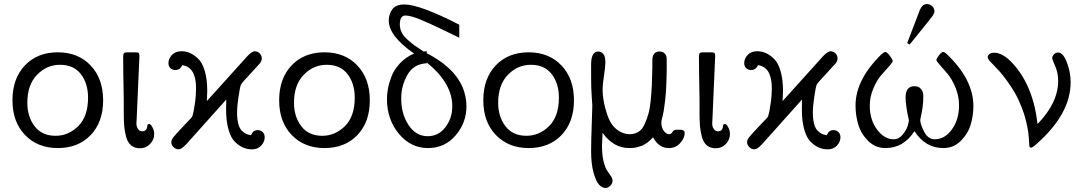

<svg xmlns="http://www.w3.org/2000/svg" viewBox="-20 -720 5303 940"><path d="M41 -229Q41 -335.9 102.1 -399.9Q163.1 -463.9 262.9 -463.9Q362.8 -463.9 423.8 -399.4Q484.9 -335 484.9 -229Q484.9 -122.1 423.8 -58.6Q362.8 4.9 263.2 4.9Q164.1 4.9 102.5 -59.1Q41 -123 41 -229ZM113.8 -216.8Q113.8 -148.9 149.4 -102.1Q185.1 -55.2 252 -55.2Q314.9 -55.2 363 -102.5Q411.1 -149.9 411.1 -242.2Q411.1 -311 376 -356.9Q340.8 -402.8 273.9 -402.8Q209 -402.8 161.4 -353.8Q113.8 -304.7 113.8 -216.8Z M583 -442.9Q583 -455.1 586.9 -459.5Q590.8 -463.9 603 -463.9H641.6Q655.8 -463.9 659.2 -460Q662.6 -456.1 662.6 -443.8L648.9 -132.8Q648.9 -129.9 648.4 -125Q647.9 -120.1 647.9 -117.2Q647.9 -101.1 653.8 -91.6Q659.7 -82 665.8 -79.6Q671.9 -77.1 676.8 -77.1Q694.8 -77.1 699.7 -94.2Q700.7 -97.2 701.2 -103.5Q701.7 -109.9 703.9 -111.3Q706.1 -112.8 710.9 -112.8Q717.8 -112.8 726.3 -96.9Q734.9 -81.1 734.9 -64Q734.9 -36.1 714.8 -15.1Q694.8 5.9 665 5.9Q639.2 5.9 622.1 -8.1Q605 -22 597.4 -50.5Q589.8 -79.1 587.9 -105Q585.9 -130.9 585.9 -171.9V-232.9Q583 -382.8 583 -442.9Z M804.7 -411.1Q804.7 -433.1 821.8 -451.2Q838.9 -469.2 867.7 -469.2Q889.6 -469.2 909.7 -460.7Q929.7 -452.1 950.2 -432.6Q970.7 -413.1 982.7 -372.1Q994.6 -331.1 994.6 -273.9Q994.6 -265.1 992.7 -225.1L1189 -442.9Q1212.9 -468.8 1226.8 -469Q1240.7 -469.2 1251.2 -458.7Q1261.7 -448.2 1261.7 -434.1Q1261.7 -420.9 1251.7 -408.9Q1241.7 -397 1174.8 -325.2Q1161.6 -311 1158.2 -302Q1154.8 -293 1147.9 -247.1Q1141.1 -205.1 1140.6 -169.9Q1140.6 -136.7 1146.7 -113.8Q1152.8 -90.8 1164.3 -79.8Q1175.8 -68.8 1185.3 -64.5Q1194.8 -60.1 1209 -58.1Q1218.8 -83 1241.7 -83Q1255.9 -83 1265.9 -73.5Q1275.9 -64 1275.9 -47.9Q1275.9 -25.9 1258.8 -7.3Q1241.7 11.2 1213.9 11.2Q1191.9 11.2 1171.9 3.2Q1151.9 -4.9 1131.3 -24.4Q1110.8 -43.9 1098.9 -85Q1086.9 -126 1086.9 -185.1Q1086.9 -201.2 1087.4 -213.1Q1087.9 -225.1 1087.9 -232.9L893.1 -15.1Q869.1 10.7 855 11Q840.8 11.2 829.8 0.7Q818.8 -9.8 818.8 -23.9Q818.8 -35.2 828.4 -47.6Q837.9 -60.1 875 -99.1Q895 -120.1 906.7 -132.8Q907.7 -133.8 910.9 -137Q914.1 -140.1 914.6 -141.1Q915 -142.1 917.5 -144.5Q919.9 -147 920.4 -148.4Q920.9 -149.9 922.4 -153.6Q923.8 -157.2 924.3 -160.2Q924.8 -163.1 926.3 -168Q927.7 -172.9 928.7 -179Q929.7 -185.1 930.7 -192.6Q931.6 -200.2 933.6 -210Q939.5 -246.1 939.9 -287.1Q939.9 -392.1 872.1 -400.9L869.6 -396Q866.7 -392.1 863.8 -387.9Q860.8 -383.8 853.8 -380.4Q846.7 -377 838.9 -377Q824.7 -377 814.7 -386Q804.7 -395 804.7 -411.1Z M1346.7 -229Q1346.7 -335.9 1407.7 -399.9Q1468.8 -463.9 1568.6 -463.9Q1668.5 -463.9 1729.5 -399.4Q1790.5 -335 1790.5 -229Q1790.5 -122.1 1729.5 -58.6Q1668.5 4.9 1568.8 4.9Q1469.7 4.9 1408.2 -59.1Q1346.7 -123 1346.7 -229ZM1419.4 -216.8Q1419.4 -148.9 1455.1 -102.1Q1490.7 -55.2 1557.6 -55.2Q1620.6 -55.2 1668.7 -102.5Q1716.8 -149.9 1716.8 -242.2Q1716.8 -311 1681.6 -356.9Q1646.5 -402.8 1579.6 -402.8Q1514.6 -402.8 1467 -353.8Q1419.4 -304.7 1419.4 -216.8Z M1874.5 -234.9Q1874.5 -259.8 1879.4 -286.4Q1884.3 -313 1897 -346.4Q1909.7 -379.9 1938 -409.9Q1966.3 -439.9 2007.3 -458Q1883.3 -543 1883.3 -620.1Q1883.3 -650.9 1900.9 -674.6Q1918.5 -698.2 1959.5 -698.2Q2034.7 -698.2 2228.5 -599.1V-535.2Q2222.7 -538.1 2149.7 -573.5Q2076.7 -608.9 2032.5 -626.5Q1988.3 -644 1965.3 -644Q1937.5 -644 1937.5 -600.1Q1937.5 -580.1 1946.5 -561.5Q1955.6 -543 1976.1 -524.9Q1996.6 -506.8 2010.5 -496.8Q2024.4 -486.8 2053.7 -467.8L2069.3 -469.2V-459L2081.5 -453.1Q2092.8 -447.3 2100.1 -442.6Q2107.4 -438 2123 -428Q2138.7 -418 2149.7 -409.4Q2160.6 -400.9 2176 -387Q2191.4 -373 2202.9 -359.6Q2214.4 -346.2 2226.3 -327.6Q2238.3 -309.1 2245.8 -290.5Q2253.4 -272 2258.5 -248.5Q2263.7 -225.1 2263.7 -201.2Q2263.7 -118.2 2210.2 -56.6Q2156.7 4.9 2075.7 4.9Q1990.7 4.9 1932.6 -65.4Q1874.5 -135.7 1874.5 -234.9ZM1944.3 -237.8Q1944.3 -161.6 1980.5 -107.4Q2016.6 -53.2 2073.7 -53.2Q2127 -53.2 2160.6 -97.2Q2194.3 -141.1 2194.3 -200.2Q2194.3 -313 2069.3 -414.1V-410.2Q2005.4 -407.2 1974.9 -354Q1944.3 -300.8 1944.3 -237.8Z M2346.2 -229Q2346.2 -335.9 2407.2 -399.9Q2468.3 -463.9 2568.1 -463.9Q2668 -463.9 2729 -399.4Q2790 -335 2790 -229Q2790 -122.1 2729 -58.6Q2668 4.9 2568.4 4.9Q2469.2 4.9 2407.7 -59.1Q2346.2 -123 2346.2 -229ZM2418.9 -216.8Q2418.9 -148.9 2454.6 -102.1Q2490.2 -55.2 2557.1 -55.2Q2620.1 -55.2 2668.2 -102.5Q2716.3 -149.9 2716.3 -242.2Q2716.3 -311 2681.2 -356.9Q2646 -402.8 2579.1 -402.8Q2514.2 -402.8 2466.6 -353.8Q2418.9 -304.7 2418.9 -216.8Z M2874 21Q2874 -29.8 2877 -108.9Q2879.9 -188 2879.9 -205.1Q2879.9 -210 2877 -247.6Q2874 -285.2 2874 -340.8V-405.8Q2874 -467.8 2910.2 -467.8Q2923.3 -467.8 2933.6 -455.8Q2943.8 -443.8 2943.8 -416Q2943.8 -392.1 2937 -349.1Q2930.2 -306.2 2930.2 -283.2Q2930.2 -240.2 2943.1 -191.2Q2956.1 -142.1 2971.2 -118.2Q2986.3 -93.3 3011.2 -78.1Q3036.1 -63 3063 -63Q3086.9 -63 3105.5 -74.5Q3124 -85.9 3135.5 -111.1Q3147 -136.2 3154.5 -162.6Q3162.1 -189 3166 -231Q3169.9 -272.9 3171.4 -305.9Q3172.9 -338.9 3173.8 -389.2V-423.8Q3173.8 -467.8 3209 -467.8Q3233.9 -467.8 3242.2 -444.8Q3244.1 -439.9 3244.1 -418.9V-381.8Q3243.2 -287.6 3236.6 -230.2Q3230 -172.9 3223.9 -150.9Q3217.8 -128.9 3217.8 -121.1Q3217.8 -95.2 3230 -79.1Q3242.2 -63 3255.9 -63Q3260.7 -63 3265.1 -65.9Q3269 -67.9 3272 -73.5Q3274.9 -79.1 3280 -82Q3285.2 -85 3294.9 -85H3309.1Q3332 -85 3332 -68.8Q3332 -43.9 3310.1 -19.5Q3288.1 4.9 3254.9 4.9Q3205.1 4.9 3177.2 -47.9Q3176.3 -46.9 3171.1 -41.5Q3166 -36.1 3163.6 -34.2Q3161.1 -32.2 3155 -26.6Q3148.9 -21 3144.5 -18.6Q3140.1 -16.1 3132.6 -11.5Q3125 -6.8 3117.9 -4.9Q3110.8 -2.9 3101.8 0Q3092.8 2.9 3082.3 3.9Q3071.8 4.9 3061 4.9Q2982.9 4.9 2930.2 -69.8Q2930.2 -60.1 2928.7 -38.6Q2927.2 -17.1 2927.2 -5.9Q2927.2 38.1 2935.1 70.1Q2942.9 102.1 2952.9 116Q2962.9 129.9 2970.9 142.3Q2979 154.8 2979 165Q2979 178.2 2968 189.2Q2957 200.2 2943.8 200.2Q2927.7 200.2 2912.8 184.1Q2897.9 168 2886 125.5Q2874 83 2874 21Z M3401.9 -442.9Q3401.9 -455.1 3405.8 -459.5Q3409.7 -463.9 3421.9 -463.9H3460.4Q3474.6 -463.9 3478 -460Q3481.4 -456.1 3481.4 -443.8L3467.8 -132.8Q3467.8 -129.9 3467.3 -125Q3466.8 -120.1 3466.8 -117.2Q3466.8 -101.1 3472.7 -91.6Q3478.5 -82 3484.6 -79.6Q3490.7 -77.1 3495.6 -77.1Q3513.7 -77.1 3518.6 -94.2Q3519.5 -97.2 3520 -103.5Q3520.5 -109.9 3522.7 -111.3Q3524.9 -112.8 3529.8 -112.8Q3536.6 -112.8 3545.2 -96.9Q3553.7 -81.1 3553.7 -64Q3553.7 -36.1 3533.7 -15.1Q3513.7 5.9 3483.9 5.9Q3458 5.9 3440.9 -8.1Q3423.8 -22 3416.3 -50.5Q3408.7 -79.1 3406.7 -105Q3404.8 -130.9 3404.8 -171.9V-232.9Q3401.9 -382.8 3401.9 -442.9Z M3623.5 -411.1Q3623.5 -433.1 3640.6 -451.2Q3657.7 -469.2 3686.5 -469.2Q3708.5 -469.2 3728.5 -460.7Q3748.5 -452.1 3769 -432.6Q3789.6 -413.1 3801.5 -372.1Q3813.5 -331.1 3813.5 -273.9Q3813.5 -265.1 3811.5 -225.1L4007.8 -442.9Q4031.7 -468.8 4045.7 -469Q4059.6 -469.2 4070.1 -458.7Q4080.6 -448.2 4080.6 -434.1Q4080.6 -420.9 4070.6 -408.9Q4060.5 -397 3993.7 -325.2Q3980.5 -311 3977.1 -302Q3973.6 -293 3966.8 -247.1Q3960 -205.1 3959.5 -169.9Q3959.5 -136.7 3965.6 -113.8Q3971.7 -90.8 3983.2 -79.8Q3994.6 -68.8 4004.2 -64.5Q4013.7 -60.1 4027.8 -58.1Q4037.6 -83 4060.5 -83Q4074.7 -83 4084.7 -73.5Q4094.7 -64 4094.7 -47.9Q4094.7 -25.9 4077.6 -7.3Q4060.5 11.2 4032.7 11.2Q4010.7 11.2 3990.7 3.2Q3970.7 -4.9 3950.2 -24.4Q3929.7 -43.9 3917.7 -85Q3905.8 -126 3905.8 -185.1Q3905.8 -201.2 3906.2 -213.1Q3906.7 -225.1 3906.7 -232.9L3711.9 -15.1Q3688 10.7 3673.8 11Q3659.7 11.2 3648.7 0.7Q3637.7 -9.8 3637.7 -23.9Q3637.7 -35.2 3647.2 -47.6Q3656.7 -60.1 3693.8 -99.1Q3713.9 -120.1 3725.6 -132.8Q3726.6 -133.8 3729.7 -137Q3732.9 -140.1 3733.4 -141.1Q3733.9 -142.1 3736.3 -144.5Q3738.8 -147 3739.3 -148.4Q3739.7 -149.9 3741.2 -153.6Q3742.7 -157.2 3743.2 -160.2Q3743.7 -163.1 3745.1 -168Q3746.6 -172.9 3747.6 -179Q3748.5 -185.1 3749.5 -192.6Q3750.5 -200.2 3752.4 -210Q3758.3 -246.1 3758.8 -287.1Q3758.8 -392.1 3690.9 -400.9L3688.5 -396Q3685.5 -392.1 3682.6 -387.9Q3679.7 -383.8 3672.6 -380.4Q3665.5 -377 3657.7 -377Q3643.6 -377 3633.5 -386Q3623.5 -395 3623.5 -411.1Z M4168.5 -203.1Q4168.5 -331.1 4297.4 -456.1Q4310.5 -465.8 4314.5 -465.8Q4322.3 -465.8 4336.4 -447Q4350.6 -428.2 4350.6 -420.9Q4350.6 -415 4333 -395.5Q4315.4 -376 4294.4 -352.1Q4273.4 -328.1 4255.9 -287.1Q4238.3 -246.1 4238.3 -203.1Q4238.3 -133.3 4273.9 -85.7Q4309.6 -38.1 4355.5 -38.1Q4380.4 -38.1 4398.9 -60.5Q4417.5 -83 4423.6 -103Q4429.7 -123 4429.7 -131.8Q4429.7 -132.8 4425.5 -151.4Q4421.4 -169.9 4417.5 -197Q4413.6 -224.1 4413.6 -243.2Q4413.6 -298.3 4457.5 -297.9Q4466.3 -297.9 4474.9 -294.9Q4483.4 -292 4491.9 -280.5Q4500.5 -269 4500.5 -249Q4500.5 -220.2 4496.6 -193.6Q4492.7 -167 4489 -151.6Q4485.4 -136.2 4485.4 -131.8Q4485.4 -112.8 4504.4 -75.4Q4523.4 -38.1 4556.6 -38.1Q4605.5 -38.1 4640.4 -86.4Q4675.3 -134.8 4675.3 -204.1Q4675.3 -249 4658 -291Q4640.6 -333 4620.1 -357.4Q4599.6 -381.8 4582 -401.4Q4564.5 -420.9 4564.5 -425.8Q4564.5 -432.6 4576.9 -449.2Q4589.4 -465.8 4597.7 -465.8Q4602.5 -465.8 4612.3 -458Q4745.1 -333 4745.6 -201.2Q4745.6 -154.3 4732.2 -109.6Q4718.8 -64.9 4683.6 -30Q4648.4 4.9 4598.6 4.9Q4510.7 4.9 4457.5 -77.1H4456.5Q4403.3 4.9 4315.4 4.9Q4265.6 4.9 4230.5 -30Q4195.3 -64.9 4181.9 -110.1Q4168.5 -155.3 4168.5 -203.1ZM4421.4 -508.8Q4425.3 -520 4478.5 -658.2L4480.5 -664.1Q4482.4 -669.9 4483.4 -671.4Q4484.4 -672.9 4487.1 -678Q4489.7 -683.1 4491.2 -685.1Q4492.7 -687 4495.6 -690.4Q4498.5 -693.8 4501.5 -695.3Q4504.4 -696.8 4508.5 -698.5Q4512.7 -700.2 4517.6 -700.2Q4531.7 -700.2 4543.2 -690.2Q4554.7 -680.2 4554.7 -665Q4554.7 -665 4554.7 -664.1Q4554.7 -655.3 4545.7 -642.1Q4536.6 -628.9 4484.4 -564.9Q4453.6 -526.9 4433.6 -502Z M4815.4 -439.9Q4815.4 -447.8 4823.5 -454.8Q4831.5 -461.9 4847.7 -461.9Q4889.6 -461.9 4937.5 -410.2Q5038.6 -300.3 5059.6 -112.8Q5160.6 -216.8 5160.6 -324.2Q5160.6 -363.3 5146 -396.7Q5131.3 -430.2 5131.3 -434.1Q5131.3 -445.3 5139.9 -454.1Q5148.4 -462.9 5160.6 -462.9Q5184.6 -462.9 5203.1 -415Q5221.7 -367.2 5221.7 -317.9Q5221.7 -162.1 5054.7 -15.1Q5035.6 2.9 5028.3 2.9Q5020.5 2.9 5019.5 -5.6Q5018.6 -14.2 5017.1 -42.5Q5015.6 -70.8 5009.3 -100.1Q5000.5 -146 4983.9 -189.5Q4967.3 -232.9 4949.5 -263.9Q4931.6 -294.9 4909.7 -325Q4887.7 -355 4872.6 -371.6Q4857.4 -388.2 4841.6 -404.5Q4825.7 -420.9 4823.7 -422.9Q4815.4 -435.1 4815.4 -439.9Z"/></svg>

Font: CMU Concrete
Style: Roman
Weight: 500
Version: Version 0.7.0